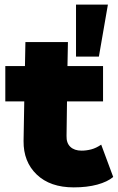

<svg xmlns="http://www.w3.org/2000/svg" viewBox="-20 -800 510 831"><path d="M299 11Q197 11 139 -44.5Q81 -100 82 -190L85 -361H3V-514H88L90 -618H274L272 -514H426V-361H270L268 -212Q267 -181 284.5 -164.5Q302 -148 333 -148Q354 -148 375 -153.5Q396 -159 418 -174L470 -34Q445 -13 401 -1Q357 11 299 11ZM309 -555V-780H447L408 -555Z"/></svg>

Font: Livvic Black
Style: Regular
Weight: 900
Designer: Jacques Le Bailly, Baron von Fonthausen
Version: Version 1.001; ttfautohint (v1.8.2)